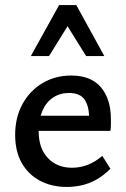

<svg xmlns="http://www.w3.org/2000/svg" viewBox="-20 -729 500 760"><path d="M244 11Q185 11 138.5 -13.5Q92 -38 66 -84Q40 -130 40 -195Q40 -265 69.5 -318Q99 -371 149 -400.5Q199 -430 262 -430Q340 -430 379.5 -383.5Q419 -337 419 -257Q419 -247 419 -234.5Q419 -222 417 -211H333V-259Q333 -308 315 -334.5Q297 -361 253 -361Q217 -361 189.5 -342.5Q162 -324 147.5 -289.5Q133 -255 133 -210Q133 -142 169.5 -103.5Q206 -65 265 -65Q297 -65 327 -76.5Q357 -88 385 -112L417 -61Q389 -33 359.5 -17Q330 -1 301 5Q272 11 244 11ZM90 -211 101 -271H405V-211ZM321 -507 232 -650 214 -709H282L393 -507ZM102 -507 214 -709H282L264 -652L174 -507Z"/></svg>

Font: Ysabeau SemiBold
Style: Regular
Weight: 600
Designer: Christian Thalmann (Catharsis Fonts)
Version: Version 2.000;gftools[0.9.27.dev2+g8671c4b]